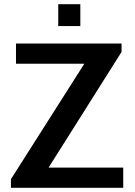

<svg xmlns="http://www.w3.org/2000/svg" viewBox="-20 -893 641 913"><path d="M32 0V-41L381 -590H56V-686H558V-646L211 -96H566V0ZM257 -769V-873H362V-769Z"/></svg>

Font: Chivo Medium
Style: Regular
Weight: 500
Designer: Hector Gatti
Foundry: Omnibus-Type
Version: Version 2.002